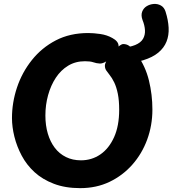

<svg xmlns="http://www.w3.org/2000/svg" viewBox="-20 -954 893 994"><path d="M837 -894Q851 -850 853 -810.5Q855 -771 842 -738.5Q829 -706 799.5 -681.5Q770 -657 721 -642Q672 -627 601 -623L600 -705Q651 -709 680 -721Q709 -733 720.5 -753Q732 -773 730.5 -798Q729 -823 718 -850Q709 -875 716 -893.5Q723 -912 739.5 -922Q756 -932 776 -933.5Q796 -935 813 -925.5Q830 -916 837 -894ZM562 -757Q577 -749 585.5 -738.5Q594 -728 594 -715Q594 -707 584.5 -692.5Q575 -678 560.5 -662Q546 -646 529 -635.5Q512 -625 497 -625Q479 -626 463.5 -631.5Q448 -637 420 -637Q371 -637 333 -614Q295 -591 269 -551.5Q243 -512 229 -461.5Q215 -411 215 -356Q215 -305 227.5 -262.5Q240 -220 263.5 -189Q287 -158 321.5 -141Q356 -124 399 -124Q455 -124 499.5 -154.5Q544 -185 570.5 -243.5Q597 -302 597 -386Q597 -434 590 -468.5Q583 -503 571.5 -527Q560 -551 546 -568Q539 -577 531 -588Q523 -599 523 -614Q523 -625 534 -643.5Q545 -662 561.5 -681Q578 -700 593.5 -713Q609 -726 618 -726Q635 -726 648 -717Q661 -708 671.5 -695Q682 -682 690 -671Q733 -611 751 -537.5Q769 -464 769 -387Q769 -305 742 -231.5Q715 -158 665 -101.5Q615 -45 547 -12.5Q479 20 395 20Q318 20 259 -2.5Q200 -25 159 -62.5Q118 -100 92.5 -148Q67 -196 54.5 -246.5Q42 -297 42 -343Q42 -423 68 -501Q94 -579 145 -643Q196 -707 269 -745Q342 -783 437 -783Q464 -783 499 -778Q534 -773 562 -757Z"/></svg>

Font: Playpen Sans
Style: Bold
Weight: 700
Designer: Laura Meseguer, Veronika Burian, José Scaglione
Foundry: TypeTogether
Version: Version 1.001